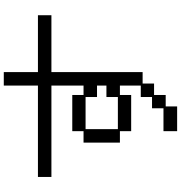

<svg xmlns="http://www.w3.org/2000/svg" viewBox="10 -900 979 1040"><g transform="rotate(-90 500.0 -379.5)"><path d="M434 16V-46H495V-107H557V-220H506V-159H310V-220H248V-417H310V-478H506V-417H557V-591H62V-664H557V-849H630V-664H938V-591H630V-97H568V-35H506V28H444V90H310V16ZM495 -231V-293H557V-344H495V-406H321V-231Z"/></g></svg>

Font: DotGothic16
Style: Regular
Weight: 400
Designer: Fontworks Inc.
Foundry: Fontworks Inc.
Version: Version 1.100